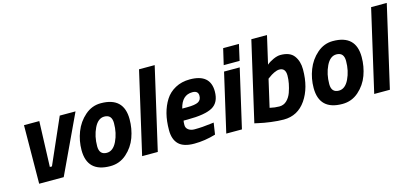

<svg xmlns="http://www.w3.org/2000/svg" viewBox="-61 -1137 3405 1587"><g transform="rotate(-15 1642.0 -344.0)"><path d="M126 -500H257L243 -111H261L432 -500H567L332 0H122Z M785 -511Q982 -511 982 -322Q982 -241 955 -167Q928 -93 868.5 -40.5Q809 12 729 12Q532 12 532 -177Q532 -257 561 -332Q590 -407 649.5 -459Q709 -511 785 -511ZM729 -102Q783 -102 816 -170.5Q849 -239 849 -324Q849 -397 785 -397Q731 -397 698 -328.5Q665 -260 665 -175Q665 -102 729 -102Z M1003 0 1164 -700H1298L1137 0Z M1479 -102Q1548 -102 1620 -112L1646 -115L1631 -16Q1538 12 1447 12Q1356 12 1314.5 -29Q1273 -70 1273 -149Q1273 -228 1289 -290Q1305 -352 1336.5 -402Q1368 -452 1422.5 -481.5Q1477 -511 1547 -511Q1722 -511 1722 -362Q1722 -267 1658 -231Q1594 -195 1445 -195H1410Q1407 -183 1407 -157.5Q1407 -132 1427.5 -117Q1448 -102 1479 -102ZM1466 -294Q1535 -294 1562.5 -309Q1590 -324 1590 -360Q1590 -403 1540 -403Q1451 -403 1425 -294Z M1723 0 1838 -500H1972L1857 0ZM1849 -552 1881 -689H2016L1985 -552Z M2323 -512Q2404 -512 2438.5 -465.5Q2473 -419 2473 -349Q2473 -192 2403 -90.5Q2333 11 2213 11Q2165 11 2104 3Q2043 -5 2006 -14L1969 -22L2125 -700H2259L2204 -461Q2227 -481 2261.5 -496.5Q2296 -512 2323 -512ZM2124 -113Q2168 -103 2205.5 -103Q2243 -103 2269 -128Q2295 -153 2309 -191Q2336 -268 2336 -333Q2336 -398 2283 -398Q2263 -398 2237 -385.5Q2211 -373 2195 -360L2178 -348Z M2771 -511Q2968 -511 2968 -322Q2968 -241 2941 -167Q2914 -93 2854.5 -40.5Q2795 12 2715 12Q2518 12 2518 -177Q2518 -257 2547 -332Q2576 -407 2635.5 -459Q2695 -511 2771 -511ZM2715 -102Q2769 -102 2802 -170.5Q2835 -239 2835 -324Q2835 -397 2771 -397Q2717 -397 2684 -328.5Q2651 -260 2651 -175Q2651 -102 2715 -102Z M2989 0 3150 -700H3284L3123 0Z"/></g></svg>

Font: Titillium Web
Style: Bold Italic
Weight: 700
Italic angle: -13°
Version: Version 1.001;PS 57.000;hotconv 1.0.70;makeotf.lib2.5.55311